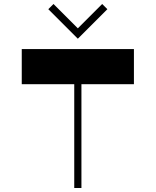

<svg xmlns="http://www.w3.org/2000/svg" viewBox="-20 -942 780 962"><path d="M352 0V-520H89V-696H651V-520H388V0ZM222 -896 370 -748 518 -896 492 -922 370 -800 248 -922Z"/></svg>

Font: Major Mono Display
Style: Regular
Weight: 400
Designer: Emre Parlak
Foundry: Emre Parlak
Version: Version 2.000; ttfautohint (v1.8) -l 8 -r 50 -G 200 -x 14 -D